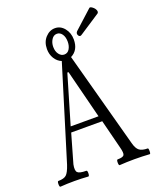

<svg xmlns="http://www.w3.org/2000/svg" viewBox="-160 -972 872 1069"><g transform="rotate(-20 276.0 -438.0)"><path d="M401 -748Q393 -748 388.5 -758.5Q384 -769 393 -779L501 -877Q506 -882 518.5 -873Q531 -864 536 -852Q541 -840 534 -833L412 -753Q405 -748 401 -748ZM10 3Q4 3 4 -14Q4 -31 10 -31Q43 -31 57.5 -44Q72 -57 86 -99L256 -652Q231 -662 216 -686.5Q201 -711 201 -742Q201 -784 225.5 -810.5Q250 -837 282 -837Q315 -837 337.5 -809Q360 -781 360 -742Q360 -679 312 -655L465 -90Q474 -55 490.5 -43Q507 -31 539 -31Q544 -31 544 -14Q544 3 539 3Q495 0 449 0Q404 0 361 3Q355 3 355 -14Q355 -31 361 -31Q393 -31 399.5 -42Q406 -53 396 -90L353 -260H169L120 -89Q113 -54 124 -42.5Q135 -31 175 -31Q182 -31 181.5 -14Q181 3 175 3Q134 0 93 0Q50 0 10 3ZM282 -681Q302 -681 313 -699Q324 -717 324 -742Q324 -770 312 -787Q300 -804 282 -804Q262 -804 250 -785Q238 -766 238 -742Q238 -715 251 -698Q264 -681 282 -681ZM178 -293H343L270 -581H263Z"/></g></svg>

Font: Junicode Cond Light
Style: Regular
Weight: 300
Width: 3
Designer: Peter S. Baker
Version: Version 2.201